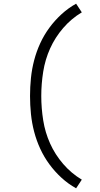

<svg xmlns="http://www.w3.org/2000/svg" viewBox="-20 -861 540 1042"><path d="M393 161Q350 137 313.5 103.5Q277 70 248 30.5Q219 -9 198.5 -53.5Q178 -98 165.5 -145.5Q153 -193 148 -242Q143 -291 143 -340Q143 -389 148 -438Q153 -487 165.5 -534.5Q178 -582 198.5 -626.5Q219 -671 248 -710.5Q277 -750 313.5 -783.5Q350 -817 393 -841L424 -794Q367 -760 323 -709Q279 -658 252 -598Q225 -538 214.5 -472Q204 -406 204 -340Q204 -274 214.5 -208Q225 -142 252 -82Q279 -22 323 29Q367 80 424 114Z"/></svg>

Font: Iosevka Slab Light
Style: Regular
Weight: 300
Monospace: yes
Designer: Belleve Invis
Foundry: Belleve Invis
Version: Version 11.1.0; ttfautohint (v1.8.3)